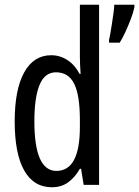

<svg xmlns="http://www.w3.org/2000/svg" viewBox="-20 -780 587 810"><path d="M199 10Q122 10 82 -61Q42 -132 42 -268Q42 -402 82 -474.5Q122 -547 196 -547Q233 -547 264.5 -526.5Q296 -506 316 -468H320Q317 -513 317 -542V-760H398V0H333L322 -68H317Q295 -30 266.5 -10Q238 10 199 10ZM218 -59Q317 -59 317 -244V-274Q317 -378 293 -426.5Q269 -475 216 -475Q169 -475 147 -422Q125 -369 125 -268Q125 -59 218 -59ZM547 -750Q543 -729 532 -700Q521 -671 508.5 -644Q496 -617 485 -600H440V-611Q442 -619 445.5 -638.5Q449 -658 452.5 -681.5Q456 -705 459 -726.5Q462 -748 462 -760H547Z"/></svg>

Font: Noto Sans Sinhala UI ExtraCondensed
Style: Regular
Weight: 400
Width: 2
Designer: Jelle Bosma - Monotype Design Team
Foundry: Monotype Imaging Inc.
Version: Version 2.006; ttfautohint (v1.8.4.7-5d5b)